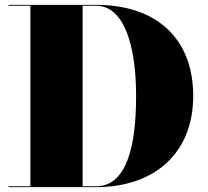

<svg xmlns="http://www.w3.org/2000/svg" viewBox="-20 -770 854 790"><path d="M375 0C618 0 775 -142 775 -375C775 -608 628 -750 375 -750H15V-746.5H105V-3.5H15V0ZM375 -746.5C489 -746.5 540 -587 540 -375C540 -163 499 -3.5 375 -3.5H320V-746.5Z"/></svg>

Font: Bodoni* 48pt Fatface
Style: Regular
Weight: 900
Version: Version 2.3